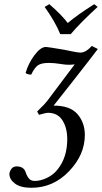

<svg xmlns="http://www.w3.org/2000/svg" viewBox="-20 -663 487 916"><path d="M235.8 -159.2Q314.9 -159.2 349.9 -118.2Q384.8 -77.1 384.8 -19Q384.8 75.2 309.3 154.1Q233.9 232.9 129.9 232.9Q78.1 232.9 51.5 212.9Q24.9 192.9 24.9 167Q24.9 157.2 33.4 144Q42 130.9 59.1 130.9Q93.3 130.9 102.1 158.2Q108.9 178.2 118.4 189.2Q127.9 200.2 146 200.2Q173.8 200.2 204.3 185.5Q234.9 170.9 255.9 144Q300.8 86.9 300.8 1Q300.8 -53.2 277.8 -89.1Q254.9 -125 208 -125Q200.2 -125 166 -115.2L157.2 -130.9Q192.9 -165 208 -185.1L336.4 -356Q323.7 -354 305.2 -354Q292 -354 264.9 -358.4Q237.8 -362.8 212.9 -362.8Q177.7 -362.8 161.4 -351.8Q145 -340.8 128.9 -307.1Q109.9 -307.1 102.1 -314.9Q115.2 -360.8 144.5 -399.9Q173.8 -439 199.2 -439Q207 -439 285.2 -425.8Q351.1 -411.6 363.8 -412.1Q389.6 -412.1 418 -443.8L446.8 -429.2Q443.8 -424.3 395 -361.8Q385.3 -349.6 326.7 -274.4Q268.1 -199.2 235.8 -159.2ZM267.6 -500Q242.2 -561.5 192.9 -629.9L215.3 -643.1Q275.4 -590.8 303.2 -553.2Q348.6 -591.8 429.7 -643.1L445.8 -629.9Q363.3 -554.7 317.4 -500Z"/></svg>

Font: Linux Libertine
Style: Italic
Weight: 400
Italic angle: -12°
Designer: Philipp H. Poll
Foundry: Philipp H. Poll
Version: Version 5.1.6 ; ttfautohint (v0.9)